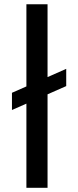

<svg xmlns="http://www.w3.org/2000/svg" viewBox="-20 -889 370 909"><path d="M36.6 -368.2 293.5 -481.4V-563L36.6 -449.7ZM105 0H205.1V-868.7H105Z"/></svg>

Font: Antonio
Style: Regular
Weight: 400
Designer: Vernon Adams
Foundry: Vernon Adams
Version: Version 1.002